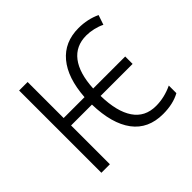

<svg xmlns="http://www.w3.org/2000/svg" viewBox="-134 -705 878 878"><g transform="rotate(-45 304.5 -266.0)"><path d="M264 -251H129V0H74V-532H129V-299H264Q272 -416 324.5 -479Q377 -542 468 -542Q526 -542 575 -519L559 -472Q539 -482 515 -487.5Q491 -493 469 -493Q401 -493 363 -443.5Q325 -394 320 -299H527V-251H320Q322 -148 359 -93.5Q396 -39 467 -39Q521 -39 574 -64V-15Q529 10 464 10Q368 10 317.5 -57.5Q267 -125 264 -251Z"/></g></svg>

Font: Noto Sans Display Light Narrow
Style: Regular
Weight: 300
Width: 4
Designer: Monotype Design team
Foundry: Monotype Imaging Inc.
Version: Version 1.000